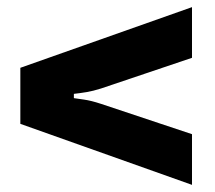

<svg xmlns="http://www.w3.org/2000/svg" viewBox="-20 -618 603 538"><path d="M518 -100 37 -271V-428L518 -598V-456L263 -370Q241 -363 223 -360Q205 -357 187 -355V-343Q194 -342 215 -339Q236 -336 263 -327L518 -242Z"/></svg>

Font: Open Sauce Sans ExtraBold
Style: Regular
Weight: 800
Designer: Alfredo Marco Pradil
Foundry: Creative Sauce Fz LLC
Version: Version 1.477